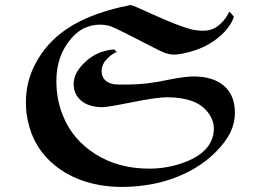

<svg xmlns="http://www.w3.org/2000/svg" viewBox="-20 -705 1018 756"><path d="M383 -283Q331 -283 300.5 -308Q270 -333 270 -374Q270 -414 306 -451.5Q342 -489 385 -502Q404 -508 424 -510H431L435 -505L440 -500Q419 -494 393 -464Q380 -444 380 -427Q380 -381 431 -373Q437 -372 475 -372Q559 -372 643 -391Q709 -404 742 -404Q819 -404 862 -367Q905 -330 905 -260Q905 -222 887 -183Q867 -144 830 -107Q793 -70 751 -45Q625 31 457 31Q418 31 374 24Q254 3 176.5 -71Q99 -145 84 -262Q82 -282 82 -304Q82 -384 120 -455Q178 -566 305 -626Q381 -662 479 -682Q491 -685 495 -685Q502 -685 578 -650Q679 -604 731 -590Q756 -584 778 -584Q801 -584 818 -591Q835 -598 852.5 -615.5Q870 -633 879 -652L883 -659L893 -649L901 -639Q888 -600 848 -564Q796 -518 721 -499Q686 -490 666 -490Q642 -490 617 -502Q613 -503 571.5 -524.5Q530 -546 481.5 -570.5Q433 -595 415 -602Q393 -608 374 -608Q342 -608 311 -594Q277 -577 249 -539Q221 -501 210 -456Q202 -422 202 -386Q202 -310 229 -247Q266 -155 356 -98Q446 -41 568 -41Q641 -41 708 -66.5Q775 -92 802 -133Q822 -163 822 -198Q822 -232 799 -262Q776 -292 739 -306Q696 -322 639 -322Q598 -322 503 -303Q403 -283 383 -283Z"/></svg>

Font: MathJax_Fraktur
Style: Bold
Weight: 700
Version: Version 1.1